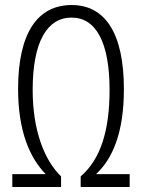

<svg xmlns="http://www.w3.org/2000/svg" viewBox="-20 -744 566 764"><path d="M265 -674C362 -674 416 -575 416 -386C416 -226 381 -111 301 -42V0H496V-51H362C429 -113 473 -218 473 -389C473 -614 397 -724 265 -724C131 -724 52 -615 52 -390C52 -223 98 -116 162 -51H29V0H223V-42C156 -107 110 -226 110 -386C110 -577 167 -674 265 -674Z"/></svg>

Font: Noto Sans Display Condensed Light
Style: Regular
Weight: 300
Width: 3
Designer: Monotype Design Team
Foundry: Monotype Imaging Inc.
Version: Version 1.900